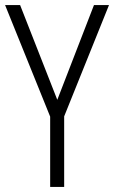

<svg xmlns="http://www.w3.org/2000/svg" viewBox="-20 -734 448 754"><path d="M205 -342 59 -714H0L177 -276V0H232V-277L408 -714H349Z"/></svg>

Font: Noto Sans Thai Cond Light
Style: Regular
Weight: 300
Width: 3
Designer: Monotype Design Team
Foundry: Monotype Imaging Inc.
Version: Version 2.002